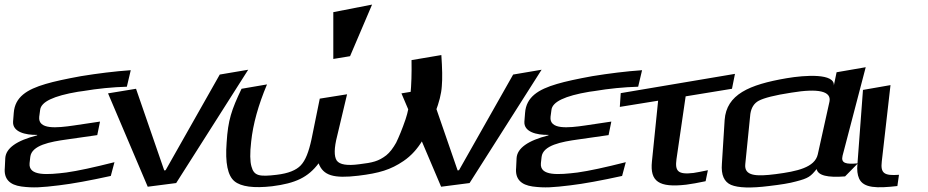

<svg xmlns="http://www.w3.org/2000/svg" viewBox="-72 -793 4046 837"><path d="M57 -82 60 -109C66 -160 147 -175 219 -185L352 -204L364 -263L250 -246C175 -235 93 -227 99 -284L103 -314C107 -349 161 -375 268 -393L290 -396C355 -407 418 -413 481 -415L498 -487C427 -482 355 -473 281 -461C215 -449 164 -438 127 -427C45 -403 -7 -370 -12 -301L-15 -263C-18 -218 38 -204 90 -205V-203C0 -180 -46 -147 -49 -104L-51 -62C-56 -12 -29 13 21 20C74 27 110 24 185 15C244 8 320 -6 411 -26L427 -86C336 -63 267 -48 217 -41C135 -31 51 -24 57 -82Z M1010 -489 886 -468 650 -51 644 -50 521 -406 399 -386 572 21 696 5Z M916 -172C909 -82 921 -27 950 -3C979 21 1034 28 1114 19C1217 6 1271 -20 1317 -81C1337 -28 1382 -14 1490 -27C1581 -38 1631 -53 1687 -91C1756 -138 1791 -210 1826 -304C1842 -346 1852 -384 1854 -417C1857 -450 1856 -495 1852 -553L1722 -531C1724 -415 1716 -331 1696 -273C1681 -229 1667 -196 1655 -171C1642 -148 1628 -129 1612 -116C1578 -90 1553 -84 1494 -77C1442 -70 1409 -75 1396 -93C1384 -111 1384 -147 1398 -201L1441 -382L1322 -363L1286 -186C1274 -131 1260 -94 1239 -72C1219 -51 1185 -37 1134 -31C1058 -22 1035 -26 1024 -68C1018 -89 1017 -125 1023 -176C1031 -252 1054 -335 1092 -425L981 -406C937 -314 922 -269 916 -172ZM1454 -548 1550 -773 1381 -740V-536Z M2289 -489 2165 -468 1929 -51 1923 -50 1800 -406 1678 -386 1851 21 1975 5Z M2286 -82 2289 -109C2295 -160 2376 -175 2448 -185L2581 -204L2593 -263L2479 -246C2404 -235 2322 -227 2328 -284L2332 -314C2336 -349 2390 -375 2497 -393L2519 -396C2584 -407 2647 -413 2710 -415L2727 -487C2656 -482 2584 -473 2510 -461C2444 -449 2393 -438 2356 -427C2274 -403 2222 -370 2217 -301L2214 -263C2211 -218 2267 -204 2319 -205V-203C2229 -180 2183 -147 2180 -104L2178 -62C2173 -12 2200 13 2250 20C2303 27 2339 24 2414 15C2473 8 2549 -6 2640 -26L2656 -86C2565 -63 2496 -48 2446 -41C2364 -31 2280 -24 2286 -82Z M2877 -99 2917 -373 3119 -406 3132 -471 2634 -387 2630 -327 2797 -354 2770 -89C2761 -2 2800 26 2920 12C2943 9 2971 4 3004 -3L3014 -51C2986 -45 2964 -41 2951 -39C2883 -31 2870 -47 2877 -99Z M3601 -114 3702 -500 3575 -478 3563 -420C3568 -474 3439 -466 3357 -452C3193 -424 3095 -381 3087 -270L3075 -79C3071 -30 3085 0 3115 13C3146 26 3201 28 3280 18C3331 12 3370 6 3398 -2C3453 -16 3462 -24 3488 -56C3494 -28 3535 -18 3612 -24L3668 -81C3616 -76 3593 -81 3601 -114ZM3310 -34C3225 -23 3171 -25 3177 -78L3199 -296C3203 -323 3215 -343 3236 -354C3259 -366 3305 -378 3377 -389C3497 -409 3553 -395 3544 -350L3493 -120C3480 -63 3403 -46 3310 -34Z M3772 -89 3810 -422 3690 -401 3666 -79C3663 -52 3666 -31 3673 -15C3692 28 3752 28 3840 18L3847 -31C3782 -26 3766 -38 3772 -89Z"/></svg>

Font: Gamestation Warped
Style: Italic
Weight: 400
Designer: Jonas Hecksher
Foundry: Jonas Hecksher, Playtypeª, e-types AS
Version: Version 1.003